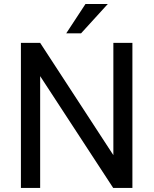

<svg xmlns="http://www.w3.org/2000/svg" viewBox="-20 -921 753 941"><path d="M304.7 -757.8H377.4L508.3 -901.4H398.9ZM628.9 -710.9H535.6V-160.6L176.8 -710.9H82.5V0H176.8V-547.9L534.7 0H628.9Z"/></svg>

Font: Roboto
Style: Regular
Weight: 400
Designer: Google
Version: Version 2.137; 2017